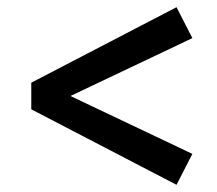

<svg xmlns="http://www.w3.org/2000/svg" viewBox="-20 -590 603 534"><path d="M67 -286V-360L471 -570L515 -484L117 -295V-351L515 -162L471 -76Z"/></svg>

Font: Source Serif 4
Style: Bold Italic
Weight: 700
Italic angle: -12°
Designer: Frank Grießhammer
Foundry: Adobe Systems Incorporated
Version: Version 4.004;hotconv 1.0.116;makeotfexe 2.5.65601